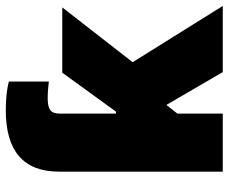

<svg xmlns="http://www.w3.org/2000/svg" viewBox="-82 -691 773 649"><g transform="rotate(-90 304.5 -366.5)"><path d="M48.8 -409.7V-553.2Q48.8 -643.6 100.8 -688.5Q152.8 -733.4 255.9 -733.4Q283.2 -733.4 307.9 -731Q332.5 -728.5 353.5 -723.1V-587.9Q339.4 -589.4 325.4 -590.6Q311.5 -591.8 296.4 -591.8Q268.6 -591.8 256.8 -583Q245.1 -574.2 245.1 -552.2V-409.7ZM224.6 -127.4V-360.8H251.5L383.3 -542.5H604L382.3 -257.8H327.1ZM48.8 0V-542.5H245.1V0ZM385.3 0 260.7 -213.9 388.2 -353.5 608.9 0Z"/></g></svg>

Font: Inter 16pt Black
Style: Regular
Weight: 900
Version: Version 4.001;git-66647c0bb